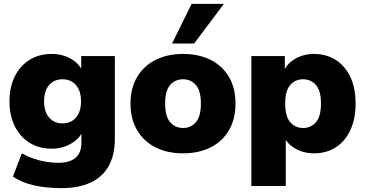

<svg xmlns="http://www.w3.org/2000/svg" viewBox="-20 -782 1888 993"><path d="M296 191Q222 191 157.5 177Q93 163 47 131L93 11Q119 26 151.5 37.5Q184 49 217 54.5Q250 60 279 60Q340 60 370.5 34.5Q401 9 401 -45V-108H409Q394 -66 348 -39.5Q302 -13 248 -13Q182 -13 133 -43.5Q84 -74 56.5 -129Q29 -184 29 -258Q29 -332 56.5 -387Q84 -442 133 -472.5Q182 -503 248 -503Q304 -503 348.5 -477Q393 -451 408 -409H400V-492H574V-66Q574 20 542 77Q510 134 448 162.5Q386 191 296 191ZM303 -144Q347 -144 373 -174Q399 -204 399 -258Q399 -312 373 -342Q347 -372 303 -372Q260 -372 234 -342Q208 -312 208 -258Q208 -204 234 -174Q260 -144 303 -144Z M927 11Q845 11 784 -20Q723 -51 689 -109Q655 -167 655 -246Q655 -326 689 -383.5Q723 -441 784 -472Q845 -503 927 -503Q1009 -503 1070 -472Q1131 -441 1164.5 -383.5Q1198 -326 1198 -246Q1198 -167 1164.5 -109Q1131 -51 1070 -20Q1009 11 927 11ZM927 -120Q967 -120 993 -150Q1019 -180 1019 -246Q1019 -313 993 -342.5Q967 -372 927 -372Q886 -372 860 -342.5Q834 -313 834 -246Q834 -180 860 -150Q886 -120 927 -120ZM870 -557 971 -762H1138L984 -557Z M1280 180V-492H1453V-403H1444Q1458 -448 1502.5 -475.5Q1547 -503 1604 -503Q1668 -503 1716.5 -472Q1765 -441 1792 -384Q1819 -327 1819 -246Q1819 -167 1792 -109Q1765 -51 1716.5 -20Q1668 11 1604 11Q1549 11 1505 -15Q1461 -41 1446 -83H1458V180ZM1548 -120Q1588 -120 1614 -150Q1640 -180 1640 -246Q1640 -313 1614 -342.5Q1588 -372 1548 -372Q1507 -372 1481 -342.5Q1455 -313 1455 -246Q1455 -180 1481 -150Q1507 -120 1548 -120Z"/></svg>

Font: Nunito Sans 12pt ExtraLight 12pt Black
Style: Regular
Weight: 900
Version: Version 3.101;gftools[0.9.27]